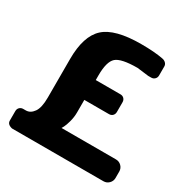

<svg xmlns="http://www.w3.org/2000/svg" viewBox="-162 -850 964 990"><g transform="rotate(30 320.0 -355.0)"><path d="M512.2 -585.9 444.8 -594.2Q348.1 -594.2 318.6 -568.1Q289.1 -542 289.1 -460V-432.1H436Q449.2 -432.1 457.5 -423.6Q465.8 -415 465.8 -401.9V-344.2Q465.8 -331.1 457.5 -322.5Q449.2 -314 436 -314H289.1V-240.2Q289.1 -210.9 281.5 -183.3Q273.9 -155.8 267.1 -143.1L259.8 -129.9H584Q603 -129.9 616.5 -116.5Q629.9 -103 629.9 -84V-45.9Q629.9 -26.9 616.5 -13.4Q603 0 584 0H40Q9.8 -6.8 9.8 -29.8V-85.9Q9.8 -99.1 18.3 -107.7Q26.9 -116.2 40 -116.2H55.2Q82 -116.2 101.1 -143.1Q120.1 -169.9 120.1 -230V-460Q120.1 -596.2 182.1 -653.1Q244.1 -710 399.9 -710Q480 -710 529.8 -700.2Q543 -698.2 551.5 -689.7Q560.1 -681.2 560.1 -669.9V-616.2Q560.1 -603 551.5 -594.5Q543 -585.9 529.8 -585.9Z"/></g></svg>

Font: Days One
Style: Regular
Weight: 400
Designer: Alexander Kalachev, Alexey Maslov, Jovanny Lemonad
Foundry: Alexander Kalachev, Alexey Maslov, Jovanny Lemonad
Version: Version 1.002